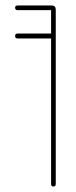

<svg xmlns="http://www.w3.org/2000/svg" viewBox="-20 -679 276 699"><path d="M44 -539Q35 -539 35 -548Q35 -557 44 -557H166V-642H44Q35 -642 35 -651Q35 -659 44 -659H168Q183 -659 183 -644V-9Q183 0 174 0Q166 0 166 -9V-539Z"/></svg>

Font: Libertine Sup Thin
Style: Regular
Weight: 100
Designer: Bastien Sozeau
Foundry: NBR — Bastien Sozeau
Version: Version 2.003; ttfautohint (v1.8.4.7-5d5b);gftools[0.9.33]